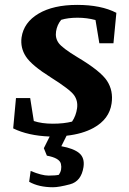

<svg xmlns="http://www.w3.org/2000/svg" viewBox="-20 -561 540 804"><path d="M467.3 -507.3 455.1 -379.9H396L379.9 -477.1Q344.2 -486.8 304.7 -486.8Q265.1 -486.8 236.3 -478Q219.2 -457.5 214.8 -429.7Q210.4 -401.9 225.6 -380.9Q240.7 -359.9 303.7 -321.8Q401.4 -263.7 428.2 -222.4Q455.1 -181.2 447.3 -127.9Q438 -62 371.6 -25.4Q325.2 0 258.8 7.3L236.8 51.3Q288.1 60.5 311.8 80.3Q335.4 100.1 329.6 138.7Q320.3 198.2 273.4 210.7Q226.6 223.1 202.1 223.1Q142.6 223.1 102.1 200.2L108.4 154.8Q154.8 174.3 183.6 174.3Q212.9 174.3 226.6 170.9Q240.7 149.9 235.1 125.2Q229.5 100.6 176.3 90.8L163.6 59.6L188 10.7Q97.7 7.3 35.2 -23.4L46.9 -150.4H106.4L121.6 -54.2Q155.3 -43 201.2 -43Q247.1 -43 281.7 -51.8Q298.3 -76.2 302.7 -107.4Q307.1 -138.7 290 -162.6Q272.9 -186.5 192.9 -236.8Q112.8 -287.1 88.6 -324Q64.5 -360.8 70.3 -404.3Q79.6 -467.3 141.4 -503.9Q203.1 -540.5 303.2 -540.5Q403.3 -540.5 467.3 -507.3Z"/></svg>

Font: NoticiaText-BoldItalic
Style: Bold Italic
Weight: 700
Italic angle: -8°
Designer: JM Sole
Foundry: JM Sole
Version: Version 1.003